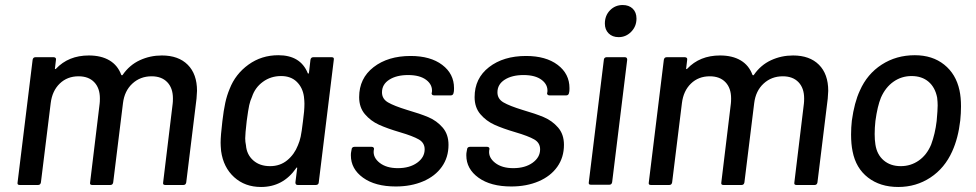

<svg xmlns="http://www.w3.org/2000/svg" viewBox="-20 -737 3888 765"><path d="M765 -375Q765 -366 763 -344L722 -10Q720 0 711 0H638Q628 0 630 -10L668 -324Q669 -331 669 -345Q669 -386 646.5 -409.5Q624 -433 584 -433Q539 -433 507.5 -404Q476 -375 470 -326L431 -10Q429 0 420 0H347Q337 0 339 -10L377 -324Q378 -331 378 -345Q378 -386 355.5 -409.5Q333 -433 293 -433Q248 -433 218 -404Q188 -375 182 -326L143 -10Q141 0 132 0H58Q48 0 50 -10L110 -499Q112 -509 121 -509H194Q199 -509 201.5 -506Q204 -503 203 -499L199 -465Q198 -463 199.5 -462Q201 -461 203 -463Q253 -516 334 -516Q383 -516 416 -496.5Q449 -477 463 -439Q466 -435 469 -439Q496 -478 537 -497Q578 -516 625 -516Q691 -516 728 -479Q765 -442 765 -375Z M1228 -509H1302Q1312 -509 1310 -499L1250 -10Q1250 -6 1247 -3Q1244 0 1239 0H1166Q1157 0 1157 -10L1164 -66Q1165 -69 1163 -69.5Q1161 -70 1160 -67Q1108 8 1020 8Q956 8 913 -31Q870 -70 861 -135Q859 -157 859 -168Q859 -196 866 -254Q871 -297 877.5 -327Q884 -357 895 -383Q918 -442 970 -479.5Q1022 -517 1089 -517Q1177 -517 1206 -446Q1207 -443 1208.5 -443.5Q1210 -444 1211 -447L1217 -499Q1219 -509 1228 -509ZM1187 -253Q1193 -295 1193 -324Q1193 -334 1191 -352Q1186 -388 1162.5 -411Q1139 -434 1100 -434Q1059 -434 1027.5 -411Q996 -388 984 -351Q977 -336 973 -318Q969 -300 963 -255Q957 -203 957 -186Q957 -172 960 -158Q963 -121 989 -98Q1015 -75 1056 -75Q1096 -75 1124.5 -98.5Q1153 -122 1167 -158Q1174 -174 1178 -192.5Q1182 -211 1187 -253Z M1378 -118Q1378 -127 1379 -131L1381 -142Q1381 -146 1384 -149Q1387 -152 1392 -152H1461Q1466 -152 1468.5 -149Q1471 -146 1470 -142L1469 -137Q1466 -109 1493 -88Q1520 -67 1565 -67Q1612 -67 1642 -88.5Q1672 -110 1672 -142Q1672 -168 1648.5 -181.5Q1625 -195 1574 -210Q1523 -225 1490 -240Q1457 -255 1434 -282Q1411 -309 1411 -350Q1411 -425 1468.5 -469.5Q1526 -514 1616 -514Q1695 -514 1742 -478.5Q1789 -443 1789 -386Q1789 -375 1788 -370L1787 -367Q1787 -363 1784 -360Q1781 -357 1777 -357H1709Q1704 -357 1701.5 -360Q1699 -363 1700 -367L1701 -370Q1704 -399 1678.5 -418.5Q1653 -438 1606 -438Q1560 -438 1531 -419.5Q1502 -401 1502 -369Q1502 -343 1526 -329Q1550 -315 1602 -299Q1654 -284 1687 -270Q1720 -256 1743.5 -229Q1767 -202 1767 -160Q1767 -110 1740.5 -72.5Q1714 -35 1666 -14.5Q1618 6 1557 6Q1475 6 1426.5 -29Q1378 -64 1378 -118Z M1838 -118Q1838 -127 1839 -131L1841 -142Q1841 -146 1844 -149Q1847 -152 1852 -152H1921Q1926 -152 1928.5 -149Q1931 -146 1930 -142L1929 -137Q1926 -109 1953 -88Q1980 -67 2025 -67Q2072 -67 2102 -88.5Q2132 -110 2132 -142Q2132 -168 2108.5 -181.5Q2085 -195 2034 -210Q1983 -225 1950 -240Q1917 -255 1894 -282Q1871 -309 1871 -350Q1871 -425 1928.5 -469.5Q1986 -514 2076 -514Q2155 -514 2202 -478.5Q2249 -443 2249 -386Q2249 -375 2248 -370L2247 -367Q2247 -363 2244 -360Q2241 -357 2237 -357H2169Q2164 -357 2161.5 -360Q2159 -363 2160 -367L2161 -370Q2164 -399 2138.5 -418.5Q2113 -438 2066 -438Q2020 -438 1991 -419.5Q1962 -401 1962 -369Q1962 -343 1986 -329Q2010 -315 2062 -299Q2114 -284 2147 -270Q2180 -256 2203.5 -229Q2227 -202 2227 -160Q2227 -110 2200.5 -72.5Q2174 -35 2126 -14.5Q2078 6 2017 6Q1935 6 1886.5 -29Q1838 -64 1838 -118Z M2390 -643Q2390 -675 2410.5 -696Q2431 -717 2461 -717Q2486 -717 2501 -702.5Q2516 -688 2516 -663Q2516 -632 2495 -610.5Q2474 -589 2445 -589Q2420 -589 2405 -604Q2390 -619 2390 -643ZM2326 -11 2386 -499Q2386 -503 2389 -506Q2392 -509 2396 -509H2470Q2479 -509 2479 -499L2419 -11Q2417 -1 2408 -1H2334Q2324 -1 2326 -11Z M3280 -375Q3280 -366 3278 -344L3237 -10Q3235 0 3226 0H3153Q3143 0 3145 -10L3183 -324Q3184 -331 3184 -345Q3184 -386 3161.5 -409.5Q3139 -433 3099 -433Q3054 -433 3022.5 -404Q2991 -375 2985 -326L2946 -10Q2944 0 2935 0H2862Q2852 0 2854 -10L2892 -324Q2893 -331 2893 -345Q2893 -386 2870.5 -409.5Q2848 -433 2808 -433Q2763 -433 2733 -404Q2703 -375 2697 -326L2658 -10Q2656 0 2647 0H2573Q2563 0 2565 -10L2625 -499Q2627 -509 2636 -509H2709Q2714 -509 2716.5 -506Q2719 -503 2718 -499L2714 -465Q2713 -463 2714.5 -462Q2716 -461 2718 -463Q2768 -516 2849 -516Q2898 -516 2931 -496.5Q2964 -477 2978 -439Q2981 -435 2984 -439Q3011 -478 3052 -497Q3093 -516 3140 -516Q3206 -516 3243 -479Q3280 -442 3280 -375Z M3377 -134Q3371 -163 3371 -201Q3371 -229 3374 -256Q3384 -329 3406 -376Q3435 -442 3493 -479.5Q3551 -517 3625 -517Q3695 -517 3742 -479.5Q3789 -442 3803 -377Q3809 -349 3809 -313Q3809 -286 3806 -257Q3798 -187 3774 -134Q3744 -67 3687 -29.5Q3630 8 3559 8Q3487 8 3438.5 -29.5Q3390 -67 3377 -134ZM3690 -161Q3706 -204 3712 -255Q3716 -299 3716 -317Q3716 -330 3714 -348Q3706 -389 3679.5 -411.5Q3653 -434 3612 -434Q3572 -434 3540 -411.5Q3508 -389 3490 -348Q3476 -314 3468 -255Q3465 -228 3465 -203Q3465 -179 3468 -161Q3474 -121 3501 -98Q3528 -75 3569 -75Q3609 -75 3641 -97.5Q3673 -120 3690 -161Z"/></svg>

Font: Barlow Medium
Style: Italic
Weight: 500
Italic angle: -7°
Designer: Jeremy Tribby
Foundry: Tribby Type
Version: Version 1.408